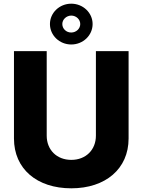

<svg xmlns="http://www.w3.org/2000/svg" viewBox="-20 -1002 765 1031"><path d="M362.6 -763.1C426.1 -763.1 477.3 -812.1 477.3 -872.9C477.3 -933.2 426.1 -982.2 362.6 -982.2C299.4 -982.2 248.2 -933.2 248.2 -872.9C248.2 -812.1 299.4 -763.1 362.6 -763.1ZM362.6 -827.4C335.9 -827.1 314.6 -847.7 314.6 -872.9C314.6 -897.7 336.6 -918 362.6 -918.3C389.2 -918.3 410.9 -897.7 410.9 -872.9C410.9 -847.7 388.8 -827.4 362.6 -827.4ZM495 -727.3V-273.4C495 -197.8 441.4 -143.5 362.9 -143.5C284.1 -143.5 230.8 -197.8 230.8 -273.4V-727.3H55V-258.2C55 -95.5 177.9 9.2 362.9 9.2C546.5 9.2 670.5 -95.5 670.5 -258.2V-727.3Z"/></svg>

Font: TID UI Extra Bold
Style: Regular
Weight: 800
Designer: The TID Project Authors
Foundry: Bakken & Bæck
Version: Version 1.001;hotconv 1.0.109;makeotfexe 2.5.65596